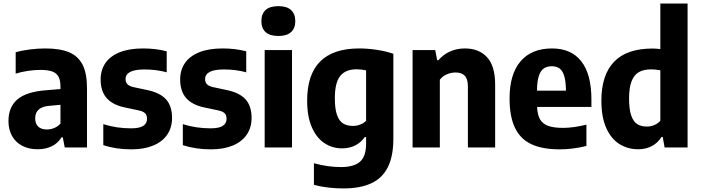

<svg xmlns="http://www.w3.org/2000/svg" viewBox="-20 -828 3934 1078"><path d="M468.5 -332.5V0H343.5L332.5 -57H325.5Q304.5 -23 269.8 -6.5Q235 10 191 10Q141.5 10 104.5 -9.5Q67.5 -29 47.5 -64.8Q27.5 -100.5 27.5 -148Q27.5 -227.5 78.5 -270.5Q129.5 -313.5 241.5 -321.5L319.5 -328V-340.5Q319.5 -377 308.5 -397.5Q297.5 -418 273 -426.8Q248.5 -435.5 206 -435.5Q174 -435.5 137.5 -430.2Q101 -425 68 -414.5V-534.5Q104 -545 148.8 -550.5Q193.5 -556 234.5 -556Q317 -556 368 -534.5Q419 -513 443.8 -464.2Q468.5 -415.5 468.5 -332.5ZM319.5 -134V-239.5L258 -234Q177.5 -227.5 177.5 -164Q177.5 -133.5 194.5 -117.2Q211.5 -101 243 -101Q264 -101 283.8 -109Q303.5 -117 319.5 -134Z M560 -13V-131Q633.5 -107.5 715.5 -107.5Q763 -107.5 784.2 -121.2Q805.5 -135 805.5 -161Q805.5 -181 795 -191.8Q784.5 -202.5 759.5 -208L679.5 -225Q611.5 -239.5 578.2 -278Q545 -316.5 545 -382Q545 -434.5 571.8 -473.8Q598.5 -513 652 -534.5Q705.5 -556 783.5 -556Q854.5 -556 916 -540V-422Q858 -438 790.5 -438Q685 -438 685 -383.5Q685 -365.5 695.8 -354.8Q706.5 -344 731 -338.5L811 -321.5Q879.5 -306.5 912.8 -269.5Q946 -232.5 946 -165.5Q946 -111.5 918.8 -71.8Q891.5 -32 840.2 -10.8Q789 10.5 718 10.5Q631 10.5 560 -13Z M1006.5 -13V-131Q1080 -107.5 1162 -107.5Q1209.5 -107.5 1230.8 -121.2Q1252 -135 1252 -161Q1252 -181 1241.5 -191.8Q1231 -202.5 1206 -208L1126 -225Q1058 -239.5 1024.8 -278Q991.5 -316.5 991.5 -382Q991.5 -434.5 1018.2 -473.8Q1045 -513 1098.5 -534.5Q1152 -556 1230 -556Q1301 -556 1362.5 -540V-422Q1304.5 -438 1237 -438Q1131.5 -438 1131.5 -383.5Q1131.5 -365.5 1142.2 -354.8Q1153 -344 1177.5 -338.5L1257.5 -321.5Q1326 -306.5 1359.2 -269.5Q1392.5 -232.5 1392.5 -165.5Q1392.5 -111.5 1365.2 -71.8Q1338 -32 1286.8 -10.8Q1235.5 10.5 1164.5 10.5Q1077.5 10.5 1006.5 -13Z M1466 0V-547H1619.5V0ZM1447.5 -709.5Q1447.5 -750 1471.2 -771.8Q1495 -793.5 1543 -793.5Q1590.5 -793.5 1614.2 -771.5Q1638 -749.5 1638 -709.5Q1638 -669.5 1614.2 -647.8Q1590.5 -626 1543 -626Q1495 -626 1471.2 -647.8Q1447.5 -669.5 1447.5 -709.5Z M1742.5 209.5V88.5Q1820.5 110 1894 110Q1967.5 110 2001.5 79.8Q2035.5 49.5 2035.5 -22V-58.5H2028Q2007.5 -28.5 1975 -11.8Q1942.5 5 1900 5Q1847 5 1802.8 -23.5Q1758.5 -52 1731.5 -112.2Q1704.5 -172.5 1704.5 -263Q1704.5 -555.5 1996 -556Q2045 -556 2096 -548.2Q2147 -540.5 2188.5 -526V-49Q2188.5 49 2157.5 110.8Q2126.5 172.5 2064.2 201.2Q2002 230 1907 230Q1866.5 230 1823 225Q1779.5 220 1742.5 209.5ZM2035.5 -150V-433Q2006.5 -439 1982 -439Q1920.5 -439 1890.2 -401.5Q1860 -364 1860 -276.5Q1860 -217 1872 -182.8Q1884 -148.5 1906.2 -134.8Q1928.5 -121 1962.5 -121Q1983 -121 2002.5 -128.5Q2022 -136 2035.5 -150Z M2296.5 -547H2423.5L2434.5 -490H2441.5Q2469.5 -522.5 2507.2 -539.2Q2545 -556 2590.5 -556Q2668.5 -556 2714.2 -507.2Q2760 -458.5 2760 -352.5V0H2607V-342Q2607 -385 2589.2 -403Q2571.5 -421 2538 -421Q2513 -421 2489 -410.8Q2465 -400.5 2449.5 -380.5V0H2296.5Z M3300.5 -227.5H2995.5Q2997.5 -183 3012.2 -157.8Q3027 -132.5 3058 -121.2Q3089 -110 3142 -110Q3198 -110 3272.5 -128V-8.5Q3231.5 1.5 3195.2 6Q3159 10.5 3122 10.5Q3024 10.5 2962.2 -19Q2900.5 -48.5 2870.8 -111.5Q2841 -174.5 2841 -275Q2841 -411.5 2902.8 -483.8Q2964.5 -556 3079 -556Q3188 -556 3244.2 -483.2Q3300.5 -410.5 3300.5 -270.5ZM2995 -319H3157.5Q3157 -371 3148 -401Q3139 -431 3122 -443.5Q3105 -456 3078 -456Q3050.5 -456 3032.8 -443.5Q3015 -431 3005.2 -401Q2995.5 -371 2995 -319Z M3356.5 -262.5Q3356.5 -407 3427.8 -481.2Q3499 -555.5 3644 -555.5Q3661.5 -555.5 3687.5 -552.5V-808H3840.5V0H3711.5L3701 -59H3694Q3674 -26.5 3640.5 -8.2Q3607 10 3563 10Q3505 10 3458.5 -18.8Q3412 -47.5 3384.2 -108.5Q3356.5 -169.5 3356.5 -262.5ZM3687.5 -150V-433.5Q3658.5 -438.5 3636 -438.5Q3593.5 -438.5 3566.5 -422.8Q3539.5 -407 3525.8 -371.2Q3512 -335.5 3512 -275.5Q3512 -214.5 3524 -179.8Q3536 -145 3557.8 -131.2Q3579.5 -117.5 3611.5 -117.5Q3633.5 -117.5 3653.5 -125.8Q3673.5 -134 3687.5 -150Z"/></svg>

Font: Encode Sans Semi Condensed
Style: Bold
Weight: 700
Width: 4
Designer: Multiple Designers
Foundry: Impallari Type
Version: Version 2.000